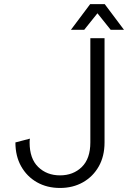

<svg xmlns="http://www.w3.org/2000/svg" viewBox="-20 -909 625 937"><path d="M126 -232.4Q124.5 -223.6 124.5 -213.9Q124.5 -134.8 166.5 -94Q208.5 -53.2 272.9 -53.2Q337.4 -53.2 379.2 -94Q420.9 -134.8 420.9 -213.9V-722.7H490.2V-213.9Q490.2 -147 462.2 -97.2Q434.1 -47.4 385 -19.5Q335.9 8.3 272.9 8.3Q209.5 8.3 160.4 -19.5Q111.3 -47.4 83.3 -97.2Q55.2 -147 55.2 -213.9ZM391.1 -763.7H326.2L419.9 -888.7H491.2L585 -763.7H520L455.6 -844.2Z"/></svg>

Font: Giphurs Light
Style: Regular
Weight: 300
Version: Version 0.920; ttfautohint (v1.8.4.7-5d5b)